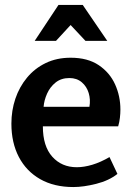

<svg xmlns="http://www.w3.org/2000/svg" viewBox="-20 -744 534 775"><path d="M265 -511Q334 -511 378.5 -481Q423 -451 444.5 -403.5Q466 -356 466 -302Q466 -286 464 -268.5Q462 -251 457 -234H153Q153 -154 191 -111.5Q229 -69 290 -69Q319 -69 352.5 -79Q386 -89 422 -110L454 -42Q420 -15 368.5 -2Q317 11 276 11Q198 11 142 -21Q86 -53 56 -110.5Q26 -168 26 -245Q26 -298 42 -345.5Q58 -393 89 -430.5Q120 -468 164.5 -489.5Q209 -511 265 -511ZM260 -429Q227 -429 204.5 -411Q182 -393 170 -366Q158 -339 156 -313H341Q346 -342 338 -368.5Q330 -395 310 -412Q290 -429 260 -429ZM265 -643 206 -579H120L216 -724H314L413 -579H325Z"/></svg>

Font: Rosario Light
Style: Bold
Weight: 700
Version: Version 1.101; ttfautohint (v1.8.1.43-b0c9)